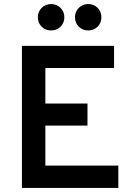

<svg xmlns="http://www.w3.org/2000/svg" viewBox="-20 -926 656 946"><path d="M88 0V-700H542V-591H203.5V-416H411V-307H203.5V-110H563V0ZM414.5 -776Q387 -776 368.2 -794.5Q349.5 -813 349.5 -841Q349.5 -868.5 368.2 -887.2Q387 -906 414.5 -906Q442.5 -906 461 -887.2Q479.5 -868.5 479.5 -841Q479.5 -813 461 -794.5Q442.5 -776 414.5 -776ZM231.5 -776Q204 -776 185.2 -794.5Q166.5 -813 166.5 -841Q166.5 -868.5 185.2 -887.2Q204 -906 231.5 -906Q259.5 -906 278.2 -887.2Q297 -868.5 297 -841Q297 -813 278.2 -794.5Q259.5 -776 231.5 -776Z"/></svg>

Font: Overpass SemiBold
Style: Regular
Weight: 600
Designer: Delve Withrington, Dave Bailey, Thomas Jockin
Foundry: Delve Fonts LLC
Version: Version 4.000